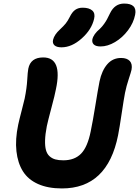

<svg xmlns="http://www.w3.org/2000/svg" viewBox="-20 -1034 773 1067"><path d="M539.1 -775.9Q512.7 -775.9 501.5 -786.6Q490.2 -797.4 493.2 -814.9Q499.5 -844.2 535.2 -874Q548.3 -886.7 558.8 -901.6Q569.3 -916.5 574.7 -926.8Q580.1 -937 591.8 -960.9Q617.7 -1014.2 669.9 -1014.2Q743.7 -1014.2 731 -952.1Q722.2 -906.7 691.4 -865.7Q660.6 -824.7 619.4 -800.3Q578.1 -775.9 539.1 -775.9ZM321.8 -771Q294.9 -771 282.7 -782.2Q270.5 -793.5 274.9 -813Q281.7 -841.3 313 -870.1Q333.5 -889.2 345 -903.3Q356.4 -917.5 367.2 -939Q380.9 -967.3 397.9 -979.2Q415 -991.2 439 -991.2Q475.1 -991.2 492.7 -975.6Q510.3 -960 502.9 -929.2Q489.3 -869.6 434.1 -820.3Q378.9 -771 321.8 -771ZM324.2 13.2Q246.1 13.2 191.2 -11.5Q136.2 -36.1 107.4 -82Q78.6 -127.9 71.3 -193.6Q64 -259.3 81.1 -340.8Q87.4 -370.1 100.6 -420.4Q113.8 -470.7 117.2 -486.8Q128.9 -545.4 131.3 -590.1Q133.8 -634.8 137.2 -651.9Q149.4 -714.8 220.2 -714.8Q328.1 -714.8 291 -539.1Q285.2 -507.3 265.6 -434.3Q246.1 -361.3 240.2 -333Q231.4 -287.6 230.5 -254.6Q229.5 -221.7 235.4 -200.2Q241.2 -178.7 255.1 -166Q269 -153.3 287.4 -148.2Q305.7 -143.1 332 -143.1Q394 -143.1 430.2 -179.7Q466.3 -216.3 483.9 -303.2Q496.1 -361.8 509.8 -447Q523.4 -532.2 533.2 -582Q545.9 -642.1 576.2 -677Q606.4 -711.9 652.8 -711.9Q685.5 -711.9 701.2 -695.1Q716.8 -678.2 710.9 -646Q708 -632.8 695.3 -594.5Q682.6 -556.2 674.8 -518.1Q668 -482.9 656.2 -403.8Q644.5 -324.7 636.2 -282.2Q577.1 13.2 324.2 13.2Z"/></svg>

Font: Shantell Sans Normal
Style: Bold Italic
Weight: 700
Italic angle: -11.31°
Designer: Stephen Nixon, Anya Danilova, Shantell Martin
Foundry: Arrow Type
Version: Version 1.006;[559af2be0]